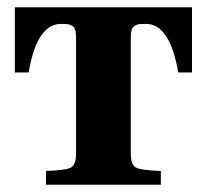

<svg xmlns="http://www.w3.org/2000/svg" viewBox="-20 -510 571 530"><path d="M21 -310V-490H510V-310H472Q449 -444 383 -444H382Q370 -444 365 -443.5Q360 -443 353 -439.5Q346 -436 343.5 -427.5Q341 -419 341 -405V-87Q341 -56 354.5 -48Q368 -40 424 -38V0H107V-38Q163 -40 176.5 -48Q190 -56 190 -87V-405Q190 -419 187.5 -427.5Q185 -436 178 -439.5Q171 -443 166 -443.5Q161 -444 149 -444H148Q82 -444 59 -310Z"/></svg>

Font: Heuristica
Style: Bold
Weight: 700
Version: Version 1.0.2